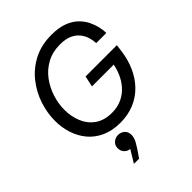

<svg xmlns="http://www.w3.org/2000/svg" viewBox="-280 -895 1314 1314"><g transform="rotate(-45 377.0 -238.0)"><path d="M366 10Q288 10 230 -16.5Q172 -43 134 -88.5Q96 -134 77 -192.5Q58 -251 58 -316Q58 -393 83.5 -469.5Q109 -546 159.5 -609.5Q210 -673 284.5 -711.5Q359 -750 458 -750Q528 -750 576 -731.5Q624 -713 654 -683.5Q684 -654 700 -621.5Q716 -589 723 -559.5Q730 -530 731 -511.5Q732 -493 732 -493H634Q634 -493 632.5 -510Q631 -527 623.5 -552Q616 -577 597 -602.5Q578 -628 543 -645Q508 -662 452 -662Q380 -662 324.5 -632Q269 -602 232 -552Q195 -502 176 -442.5Q157 -383 157 -323Q157 -259 180 -203Q203 -147 251.5 -113Q300 -79 374 -79Q428 -79 470.5 -99Q513 -119 544 -154Q575 -189 594 -235Q613 -281 619 -333L622 -359L654 -304H404L421 -383H724L717 -330Q707 -256 679 -194Q651 -132 606 -86Q561 -40 500.5 -15Q440 10 366 10ZM282 274H232L306 152L315 178Q309 181 303.5 182.5Q298 184 291 184Q265 184 247 166Q229 148 229 120Q229 91 249 74Q269 57 294 57Q322 57 341.5 74Q361 91 361 122Q361 150 342 183Q323 216 289 264Z"/></g></svg>

Font: Be Vietnam Pro Variable Thin
Style: Italic
Weight: 100
Italic angle: -12°
Designer: Lam Bao, Tony Le, Vietanh Nguyen
Foundry: Yellow Type Foundry
Version: Version 1.002